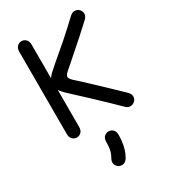

<svg xmlns="http://www.w3.org/2000/svg" viewBox="-236 -799 1064 1212"><g transform="rotate(-30 295.5 -193.5)"><path d="M170 -640Q170 -665 156.5 -678Q143 -691 125 -691Q107 -691 93.5 -678Q80 -665 80 -640Q80 -620 80 -597Q80 -574 80 -551Q80 -528 80 -508Q80 -453 80 -403Q80 -353 80 -308.5Q80 -264 80 -223.5Q80 -183 80 -146Q80 -128 80 -109.5Q80 -91 80 -73Q80 -55 80 -40Q80 -15 93.5 -2Q107 11 125 11Q143 11 156.5 -2Q170 -15 170 -40Q170 -58 170 -74Q170 -90 170 -107.5Q170 -125 170 -146Q170 -201 170 -250.5Q170 -300 170 -345Q170 -390 170 -430.5Q170 -471 170 -508Q170 -532 170 -553Q170 -574 170 -595Q170 -616 170 -640ZM538 -607Q556 -624 556 -642.5Q556 -661 544 -674Q532 -687 513.5 -688.5Q495 -690 476 -673Q461 -659 446 -645Q431 -631 416.5 -617.5Q402 -604 386.5 -590.5Q371 -577 356 -563Q343 -552 324 -535.5Q305 -519 283.5 -501Q262 -483 243 -466.5Q224 -450 212 -439Q180 -412 166 -389.5Q152 -367 155 -346Q158 -325 176 -301.5Q194 -278 226 -250Q246 -231 277 -202.5Q308 -174 344 -140Q380 -106 416 -71.5Q452 -37 481 -8Q499 10 517.5 9Q536 8 549 -4.5Q562 -17 562.5 -35.5Q563 -54 545 -72Q514 -102 478 -136.5Q442 -171 405.5 -205.5Q369 -240 338 -269Q307 -298 286 -316Q271 -330 266 -340Q261 -350 266 -360Q271 -370 286 -383Q303 -397 326.5 -418Q350 -439 373.5 -459.5Q397 -480 414 -495Q435 -513 455.5 -531.5Q476 -550 496.5 -569Q517 -588 538 -607ZM248 231Q235 253 240.5 271Q246 289 261.5 298Q277 307 295 303Q313 299 326 277Q340 253 347.5 227Q355 201 358 176Q361 151 361 128Q361 102 347.5 89.5Q334 77 316 77Q298 77 284.5 89.5Q271 102 271 128Q271 143 269.5 161Q268 179 263 196.5Q258 214 248 231Z"/></g></svg>

Font: Tilt Neon
Style: Regular
Weight: 400
Designer: Andy Clymer
Foundry: Andy Clymer
Version: Version 1.000